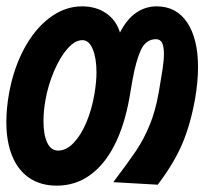

<svg xmlns="http://www.w3.org/2000/svg" viewBox="-21 -578 644 605"><path d="M-1 -193.5Q-1 -235 7 -281Q21 -360.5 54.5 -423.5Q88 -486.5 135.8 -522.2Q183.5 -558 237.5 -558Q282 -558 313.8 -536Q345.5 -514 357 -475.5Q378.5 -517.5 408 -537.8Q437.5 -558 472.5 -558Q535 -558 569 -506.8Q603 -455.5 603 -366.5Q603 -321 594 -268.5Q580 -188.5 554 -126.5Q528 -64.5 476 4L336 -4Q384 -67.5 408 -103.2Q432 -139 450.2 -183Q468.5 -227 479 -285.5Q487.5 -335 491.5 -361.5Q495.5 -388 495.5 -409Q495.5 -431 489.8 -442.8Q484 -454.5 470.5 -454.5Q438 -454.5 422.2 -418.8Q406.5 -383 396.5 -326L386.5 -268Q371 -182 339.5 -120.2Q308 -58.5 262 -25.8Q216 7 158 7Q107.5 7 71.8 -17Q36 -41 17.5 -86.2Q-1 -131.5 -1 -193.5ZM276.5 -281Q283 -320 283 -350Q283 -395 271.2 -423.2Q259.5 -451.5 238.5 -451.5Q215.5 -451.5 192 -425Q168.5 -398.5 149.8 -355Q131 -311.5 122.5 -264Q116 -228.5 116 -196Q116 -153.5 127.8 -128.5Q139.5 -103.5 162.5 -103.5Q187.5 -103.5 210.5 -127.2Q233.5 -151 250.8 -191.5Q268 -232 276.5 -281Z"/></svg>

Font: JuliaMono BoldItalic
Style: Regular
Weight: 700
Italic angle: -9°
Monospace: yes
Designer: cormullion
Foundry: corm
Version: Version 0.049; ttfautohint (v1.8.4)